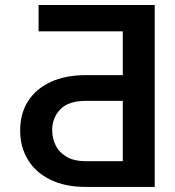

<svg xmlns="http://www.w3.org/2000/svg" viewBox="-20 -738 690 758"><path d="M590.8 0H319.3Q237.8 0 179.4 -28.3Q121.1 -56.6 90.3 -107.2Q59.6 -157.7 59.6 -223.1Q59.6 -289.1 90.3 -337.9Q121.1 -386.7 179.4 -414.1Q237.8 -441.4 319.3 -441.4H464.8V-614.3H132.3V-718.3H590.8ZM464.8 -101.6V-339.8H319.3Q250 -339.8 218 -306.2Q186 -272.5 186 -224.6Q186 -191.9 200 -163.8Q213.9 -135.7 243.4 -118.7Q272.9 -101.6 319.3 -101.6Z"/></svg>

Font: Inter
Style: 540
Weight: 540
Designer: Rasmus Andersson
Foundry: rsms
Version: Version 4.001;git-66647c0bb